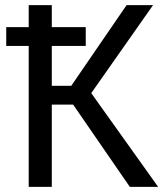

<svg xmlns="http://www.w3.org/2000/svg" viewBox="-20 -731 650 751"><path d="M182.6 -321.8V0H92.3V-551.3H4.4V-625H92.3V-710.9H182.6V-625H315.4V-551.3H182.6V-395.5H258.8L475.1 -710.9H578.6L336.9 -366.7L598.6 0H487.8L266.1 -321.8Z"/></svg>

Font: RobotoMono-Regular
Style: Regular
Weight: 400
Designer: Google
Version: Version 2.000985; 2015; ttfautohint (v1.3)